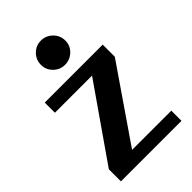

<svg xmlns="http://www.w3.org/2000/svg" viewBox="-208 -762 841 841"><g transform="rotate(-45 212.5 -342.0)"><path d="M400 -63V0H25V-75L263 -417H33V-480H392V-405L157 -63ZM138 -608Q138 -640 160 -662Q182 -684 213 -684Q244 -684 266.5 -662Q289 -640 289 -608Q289 -577 266.5 -555.5Q244 -534 213 -534Q182 -534 160 -556Q138 -578 138 -608Z"/></g></svg>

Font: Arya
Style: Bold
Weight: 700
Designer: Eduardo Rodriguez Tunni, Modular Infotech
Foundry: Eduardo Rodriguez Tunni, Modular Infotech
Version: Version 1.002